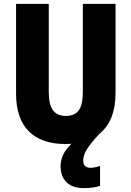

<svg xmlns="http://www.w3.org/2000/svg" viewBox="-20 -734 679 992"><path d="M410 96Q410 116 420.5 124.5Q431 133 447 133Q457 133 473 130Q489 127 497 123V226Q480 232 458.5 235Q437 238 415 238Q355 238 324 208Q293 178 293 124Q293 95 306 66.5Q319 38 349 9Q334 10 317 10Q194 10 128.5 -56Q63 -122 63 -250V-714H232V-259Q232 -193 254 -164Q276 -135 320 -135Q366 -135 387 -164Q408 -193 408 -260V-714H577V-254Q577 -110 494 -43Q450 4 430 35.5Q410 67 410 96Z"/></svg>

Font: Noto Sans Bengali Condensed ExtraBold
Style: Regular
Weight: 800
Width: 3
Designer: Joana Ranito - Universal Thirst; Jelle Bosma - Monotype Design Team
Foundry: Universal Thirst ehf.
Version: Version 3.000; ttfautohint (v1.8.4.7-5d5b)